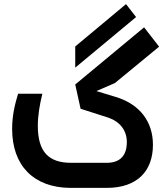

<svg xmlns="http://www.w3.org/2000/svg" viewBox="-20 -914 794 934"><path d="M593 -894 346 -688V-585L642 -831ZM541 -443 449 -471 539 -510 754 -687 681 -781 346 -503 372 -385 509 -341C565 -321 597 -278 597 -223C597 -157 564 -122 499 -122H326C218 -122 164 -174 164 -302C164 -352 173 -405 186 -458H68C52 -405 39 -352 39 -287C39 -108 144 -2 320 0H322H499C648 0 724 -82 724 -210C724 -319 663 -407 541 -443Z"/></svg>

Font: Hejaz SemiBold
Style: Regular
Weight: 600
Designer: Bandar Raffah (Arabic) and Santiago Orozco (Latin)
Foundry: Caramella and Typemade
Version: Version 1.010;hotconv 1.0.109;makeotfexe 2.5.65596